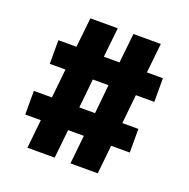

<svg xmlns="http://www.w3.org/2000/svg" viewBox="-125 -819 922 939"><g transform="rotate(20 336.0 -350.0)"><path d="M115.5 0 131 -149H50V-272H144L159.5 -423H78V-546H172L188.5 -700H331L314.5 -546H396L412.5 -700H555L538.5 -546H622V-423H526L510.5 -272H594V-149H497L481.5 0H339.5L355 -149H273L257.5 0ZM286.5 -272H368.5L383.5 -423H302Z"/></g></svg>

Font: Tourney Expanded Black
Style: Regular
Weight: 900
Width: 7
Designer: Tyler Finck
Foundry: Etcetera Type Co
Version: Version 1.010; ttfautohint (v1.8.3)